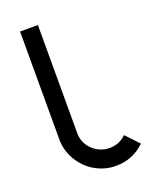

<svg xmlns="http://www.w3.org/2000/svg" viewBox="-136 -789 680 865"><g transform="rotate(-20 204.0 -356.5)"><path d="M407.7 -54.2Q350.1 2 268.6 2Q228.5 2 192.6 -13.2Q156.7 -28.3 129.9 -54.7Q103 -81.1 86.7 -116Q70.3 -150.9 68.8 -190.4V-714.8H154.3V-190.4Q155.3 -168.5 164.8 -148.9Q174.3 -129.4 189.9 -115Q205.6 -100.6 226.1 -92Q246.6 -83.5 269 -83.5Q314.9 -83.5 347.7 -114.7L349.1 -116.2Z"/></g></svg>

Font: Proletarsk
Style: Regular
Weight: 400
Designer: Peter Wiegel, original typeface by Carl Albert Fahrenwaldt 1901
Foundry: Peter Wiegel
Version: Version 1.000 2010 initial release